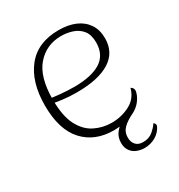

<svg xmlns="http://www.w3.org/2000/svg" viewBox="-161 -622 821 882"><g transform="rotate(-30 250.0 -180.5)"><path d="M270 12Q169 12 110 -52.5Q51 -117 51 -245Q51 -369 109 -441.5Q167 -514 278 -514Q329 -514 366 -498Q403 -482 424 -451Q445 -420 445 -375Q445 -300 384 -262Q323 -224 210 -224Q168 -224 134.5 -228.5Q101 -233 70 -238L71 -265Q99 -259 139 -255.5Q179 -252 212 -252Q256 -252 291 -259.5Q326 -267 350.5 -282Q375 -297 387.5 -321.5Q400 -346 400 -378Q400 -420 381.5 -443Q363 -466 334 -475.5Q305 -485 275 -485Q196 -485 146 -427.5Q96 -370 96 -251Q96 -164 121.5 -114.5Q147 -65 189 -44Q231 -23 278 -23Q330 -23 374.5 -46Q419 -69 432 -119Q441 -115 445 -105.5Q449 -96 440 -74Q421 -30 375 -9Q329 12 270 12ZM351 153Q331 153 311.5 145.5Q292 138 280 121Q268 104 268 79Q268 49 284 28Q300 7 325 -8Q350 -23 376 -31L387 -15Q348 3 327.5 23Q307 43 307 73Q307 96 320 111Q333 126 359 126Q391 126 412 107.5Q433 89 442 74Q447 78 449.5 82.5Q452 87 450 94Q437 122 410 137.5Q383 153 351 153Z"/></g></svg>

Font: Arima Thin ExtraLight
Style: Regular
Weight: 250
Version: Version 1.100